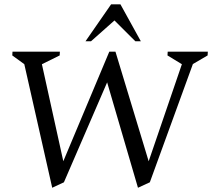

<svg xmlns="http://www.w3.org/2000/svg" viewBox="-20 -851 981 888"><path d="M221.5 17.4 92.4 -554.2 36.8 -594.6 37.8 -612H257L256 -594.6L173.8 -554L272.8 -105.3L485.5 -612H514L667.6 -105.1L821.2 -554L754.6 -594.6L755.6 -612H941.2L940.2 -594.6L872.1 -554.8L673 -7.9L618.1 17.4L475.5 -470.1L275.6 -7.9ZM375.4 -660.1 493.9 -831H537L631.4 -660.1H606L509.4 -756.4L400.9 -660.1Z"/></svg>

Font: Ancizar Serif Light
Style: Italic
Weight: 300
Italic angle: -4°
Designer: Cesar Puertas, Viviana Monsalve, Julian Moncada, Julian Prieto, Jose Castro, Felipe Aragon, Mariel Hernandez, Sara Alarc
Version: Version 8.100